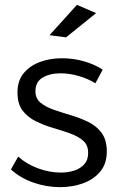

<svg xmlns="http://www.w3.org/2000/svg" viewBox="-20 -769 493 791"><path d="M373 -426Q342 -445 304 -456Q266 -467 230 -467Q186 -467 156 -449.5Q126 -432 126 -393Q126 -363 147.5 -345.5Q169 -328 202.5 -316.5Q236 -305 273 -294Q310 -283 344 -266.5Q378 -250 399 -221Q420 -192 420 -145Q420 -94 392.5 -61.5Q365 -29 321.5 -13.5Q278 2 227 2Q171 2 117 -17Q63 -36 25 -71L55 -124Q89 -93 136.5 -75.5Q184 -58 230 -58Q261 -58 286.5 -66.5Q312 -75 327.5 -92.5Q343 -110 343 -137Q344 -170 323.5 -188.5Q303 -207 269.5 -219Q236 -231 198.5 -242Q161 -253 127.5 -269.5Q94 -286 73 -313.5Q52 -341 52 -388Q52 -437 78 -468Q104 -499 145.5 -514Q187 -529 235 -529Q282 -529 326 -516.5Q370 -504 403 -482ZM297 -749 376 -715 252 -615 184 -624Z"/></svg>

Font: Alexandria Light
Style: Regular
Weight: 300
Designer: Mohamed Gaber
Foundry: Kief Type Foundry
Version: Version 5.100